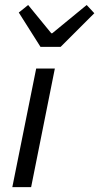

<svg xmlns="http://www.w3.org/2000/svg" viewBox="-20 -767 407 787"><path d="M30.5 0 128.3 -486H204.8L107.6 0ZM146 -574.9 57 -715.6 95.4 -746.5 190.2 -630.7H194.2L335.3 -746.5L366.6 -712.8L228.5 -574.9Z"/></svg>

Font: Source Sans Variable
Style: Italic
Weight: 200
Italic angle: -11°
Designer: Paul D. Hunt
Foundry: Adobe Systems Incorporated
Version: Version 3.006;hotconv 1.0.111;makeotfexe 2.5.65597